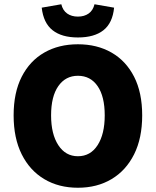

<svg xmlns="http://www.w3.org/2000/svg" viewBox="-20 -870 732 902"><path d="M346 12Q256 12 188 -28.5Q120 -69 82 -145Q44 -221 44 -328Q44 -435 82 -509.5Q120 -584 188 -623Q256 -662 346 -662Q436 -662 504 -623Q572 -584 610 -509.5Q648 -435 648 -328Q648 -221 610 -145Q572 -69 504 -28.5Q436 12 346 12ZM346 -136Q405 -136 438.5 -188Q472 -240 472 -328Q472 -417 438.5 -465.5Q405 -514 346 -514Q288 -514 254 -465.5Q220 -417 220 -328Q220 -240 254 -188Q288 -136 346 -136ZM346 -694Q270 -694 227 -728Q184 -762 176 -834L268 -850Q275 -821 295.5 -806.5Q316 -792 346 -792Q376 -792 396.5 -806.5Q417 -821 424 -850L516 -834Q509 -762 466 -728Q423 -694 346 -694Z"/></svg>

Font: Assistant ExtraBold
Style: Regular
Weight: 800
Designer: Hebrew By Ben Nathan, Latin by Paul Hunt
Version: Version 3.000